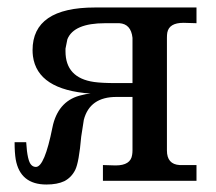

<svg xmlns="http://www.w3.org/2000/svg" viewBox="-20 -483 578 513"><path d="M505 0H255V-42L288 -41H289Q329 -41 333 -69Q334 -75 334 -81V-224H291Q220 -224 204 -163L197 -118Q191 -49 181 -29Q171 -9 152 1Q133 10 104 10Q34 10 22 -57Q19 -75 19 -103H50Q53 -52 64 -42Q69 -37 76 -37Q99 -37 120 -142Q121 -148 122 -151Q139 -216 199 -229Q209 -232 222 -233Q80 -243 68 -333Q67 -341 67 -349Q67 -463 234 -463H505V-421L471 -422H470Q432 -422 427 -396Q426 -390 426 -382V-81Q426 -44 460 -42Q454 -42 500 -42H505ZM334 -261V-382Q330 -419 299 -421H261Q177 -421 160 -378L155 -353V-346Q155 -275 231 -264Q252 -261 289 -261Z"/></svg>

Font: cwTeXKai
Style: Medium
Weight: 500
Version: Version 1.17